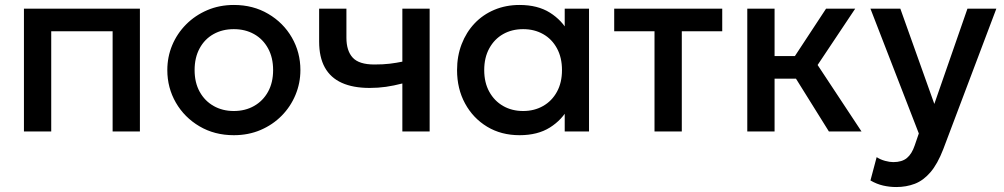

<svg xmlns="http://www.w3.org/2000/svg" viewBox="-20 -530 4046 774"><path d="M76.5 0V-495H544V0H434V-404H186.5V0Z M922.5 15Q845 15 784.2 -20.8Q723.5 -56.5 689 -116.2Q654.5 -176 654.5 -247.5Q654.5 -300.5 674.2 -347.8Q694 -395 730.2 -431.5Q766.5 -468 815.5 -489Q864.5 -510 923 -510Q1000.5 -510 1061.2 -474.2Q1122 -438.5 1156.5 -378.8Q1191 -319 1191 -247.5Q1191 -195 1171.2 -147.5Q1151.5 -100 1115.5 -63.5Q1079.5 -27 1030.5 -6Q981.5 15 922.5 15ZM922.5 -82.5Q968.5 -82.5 1004.2 -102.8Q1040 -123 1060.5 -160Q1081 -197 1081 -247.5Q1081 -298 1060.5 -335.2Q1040 -372.5 1004.2 -392.5Q968.5 -412.5 922.5 -412.5Q876.5 -412.5 840.8 -392.5Q805 -372.5 784.8 -335.2Q764.5 -298 764.5 -247.5Q764.5 -197 785 -160Q805.5 -123 841.2 -102.8Q877 -82.5 922.5 -82.5Z M1602 0V-193.5Q1567 -184.5 1535.8 -180Q1504.5 -175.5 1470 -175.5Q1403.5 -175.5 1358 -196Q1312.5 -216.5 1289.5 -258Q1266.5 -299.5 1266.5 -362.5V-495H1376.5V-378Q1376.5 -325 1402 -297.5Q1427.5 -270 1489 -270Q1524.5 -270 1551.2 -273.2Q1578 -276.5 1602 -281.5V-495H1712V0Z M2074.5 15Q2000.5 15 1943.8 -19.2Q1887 -53.5 1854.8 -112.8Q1822.5 -172 1822.5 -247.5Q1822.5 -304 1841 -352Q1859.5 -400 1893 -435.5Q1926.5 -471 1973 -490.5Q2019.5 -510 2074.5 -510Q2147.5 -510 2196.8 -479Q2246 -448 2272 -399L2256.5 -375.5V-495H2354.5V0H2256.5V-119.5L2272 -96Q2246 -47 2196.8 -16Q2147.5 15 2074.5 15ZM2089 -82.5Q2134 -82.5 2169.5 -102.8Q2205 -123 2225.2 -160Q2245.5 -197 2245.5 -247.5Q2245.5 -298 2225.2 -335.2Q2205 -372.5 2169.5 -392.5Q2134 -412.5 2089 -412.5Q2043.5 -412.5 2008.2 -392.5Q1973 -372.5 1952.5 -335.2Q1932 -298 1932 -247.5Q1932 -197 1952.5 -160Q1973 -123 2008.2 -102.8Q2043.5 -82.5 2089 -82.5Z M2618.5 0V-404H2456V-495H2891.5V-404H2728.5V0Z M3321.5 0 3157.5 -263 3310 -495H3427.5L3276 -268L3453 0ZM2992.5 0V-495H3102.5V-304H3251.5V-213H3102.5V0Z M3593 224Q3566 224 3540 218Q3514 212 3489 197.5L3514 103.5Q3529.5 113.5 3548 118.5Q3566.5 123.5 3581 123.5Q3616 123.5 3636 107Q3656 90.5 3667.5 56L3684 8L3489 -495H3609.5L3746.5 -111L3880 -495H3996.5L3782.5 71.5Q3759.5 131 3731 164.2Q3702.5 197.5 3668 210.8Q3633.5 224 3593 224Z"/></svg>

Font: Geologica Cursive
Style: Regular
Weight: 400
Designer: Sindre Bremnes, Frode Helland
Foundry: Monokrom Skriftforlag AS
Version: Version 1.010;gftools[0.9.28]